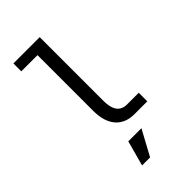

<svg xmlns="http://www.w3.org/2000/svg" viewBox="-303 -851 1207 1207"><g transform="rotate(-45 301.0 -247.5)"><path d="M504.9 -72.3H399.9Q312 -72.3 312 -194.3V-759.8H78.1V-689.5H222.2V-194.3Q222.2 -99.1 266.1 -47.6Q310.1 3.9 391.1 3.9H504.9ZM268.1 265.6 359.4 97.2H242.7L196.8 265.6Z"/></g></svg>

Font: Hack Dev
Style: Regular
Weight: 400
Designer: Christopher Simpkins
Foundry: Christopher Simpkins
Version: Version 2.0315